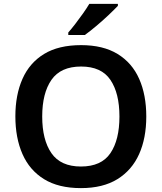

<svg xmlns="http://www.w3.org/2000/svg" viewBox="-20 -957 831 987"><path d="M732 -358Q732 -247 695 -164.5Q658 -82 583.5 -36Q509 10 396 10Q281 10 206.5 -36Q132 -82 95.5 -165Q59 -248 59 -359Q59 -469 95.5 -551.5Q132 -634 206.5 -679.5Q281 -725 397 -725Q510 -725 584.5 -679.5Q659 -634 695.5 -551.5Q732 -469 732 -358ZM197 -358Q197 -238 244.5 -169.5Q292 -101 396 -101Q501 -101 547.5 -169.5Q594 -238 594 -358Q594 -478 547.5 -546.5Q501 -615 397 -615Q292 -615 244.5 -546.5Q197 -478 197 -358ZM586 -927Q569 -909 538.5 -880Q508 -851 474.5 -823Q441 -795 416 -777H331V-790Q347 -808 367 -834Q387 -860 406.5 -887.5Q426 -915 439 -937H586Z"/></svg>

Font: Noto Sans Lisu SemiBold
Style: Regular
Weight: 600
Designer: Monotype Design Team. David Williams.
Foundry: Monotype Imaging Inc.
Version: Version 2.102; ttfautohint (v1.8.4.7-5d5b)